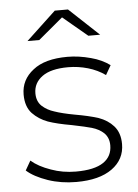

<svg xmlns="http://www.w3.org/2000/svg" viewBox="-53 -766 583 811"><g transform="rotate(-5 239.0 -360.5)"><path d="M238 4Q174 4 118 -15Q60 -35 29 -63L52 -103Q83 -76 135 -58Q184 -40 240 -40Q319 -40 357 -66Q394 -91 394 -138Q394 -170 374 -190Q354 -209 323 -218Q299 -225 240 -237Q177 -248 140 -261Q102 -275 75 -303Q48 -332 48 -383Q48 -446 100 -486Q150 -526 246 -526Q294 -526 345 -512Q391 -500 425 -475L402 -435Q370 -458 329 -470Q288 -482 245 -482Q172 -482 135 -455Q98 -428 98 -384Q98 -350 119 -330Q141 -310 171 -301Q202 -290 256 -280Q314 -270 355 -257Q394 -243 418 -216Q444 -187 444 -139Q444 -74 390 -35Q336 4 238 4ZM392 -607H342L238 -694L134 -607H84L210 -725H266Z"/></g></svg>

Font: Montserrat Light Alt1
Style: Light
Weight: 500
Designer: Differentunic
Foundry: Julieta Ulanovsky
Version: 0.1